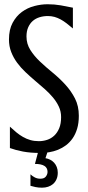

<svg xmlns="http://www.w3.org/2000/svg" viewBox="-20 -703 414 899"><path d="M162.1 -42Q181.6 -42 200.4 -48.1Q219.2 -54.2 233.9 -67.9Q248.5 -81.5 257.3 -102.8Q266.1 -124 266.1 -154.8Q266.1 -181.2 255.6 -203.6Q245.1 -226.1 228 -246.6Q210.9 -267.1 189 -286.4Q167 -305.7 144 -325.2Q121.1 -344.7 99.1 -365.5Q77.1 -386.2 60.1 -409.4Q43 -432.6 32.5 -459.5Q22 -486.3 22 -518.1Q22 -564.5 39.1 -596.2Q56.2 -627.9 82.5 -647.2Q108.9 -666.5 140.9 -674.8Q172.9 -683.1 203.1 -683.1Q234.9 -683.1 264.4 -678Q293.9 -672.9 321.3 -667V-569.8Q305.7 -583 291.7 -593.8Q277.8 -604.5 263.9 -612.1Q250 -619.6 235.4 -623.8Q220.7 -627.9 204.1 -627.9Q183.6 -627.9 165.3 -622.3Q147 -616.7 133.5 -605Q120.1 -593.3 112.1 -575.2Q104 -557.1 104 -532.2Q104 -497.6 122.1 -469Q140.1 -440.4 167.5 -414.6Q194.8 -388.7 226.6 -362.8Q258.3 -336.9 285.6 -307.1Q313 -277.3 331.1 -241.9Q349.1 -206.5 349.1 -161.1Q349.1 -127 341.3 -100.8Q333.5 -74.7 320.1 -55.4Q306.6 -36.1 289.1 -22.9Q271.5 -9.8 251.5 -1.7Q231.4 6.3 210.2 9.8Q189 13.2 168.9 13.2Q145 13.2 125 11.5Q105 9.8 87.6 6.6Q70.3 3.4 55.4 -0.7Q40.5 -4.9 26.4 -9.8V-109.9Q41.5 -95.7 56.6 -83.3Q71.8 -70.8 88.1 -61.5Q104.5 -52.2 122.6 -47.1Q140.6 -42 162.1 -42ZM164.6 -14.6H210L192.9 37.6Q204.6 39.6 215.1 44.9Q225.6 50.3 233.4 58.8Q241.2 67.4 245.8 79.1Q250.5 90.8 250.5 105.5Q250.5 123 244.6 136.2Q238.8 149.4 228.8 158.2Q218.8 167 205.3 171.4Q191.9 175.8 176.8 175.8Q160.2 175.8 146.2 172.9Q132.3 169.9 122.6 167V113.3Q131.8 122.1 143.3 127.9Q154.8 133.8 168.9 133.8Q187 133.8 194.8 123.5Q202.6 113.3 202.6 101.6Q202.6 64.5 143.6 64.5Z"/></svg>

Font: Crushed
Style: Regular
Weight: 400
Width: 3
Designer: Astigmatic (AOETI)
Foundry: Astigmatic (AOETI)
Version: Version 001.001